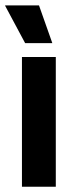

<svg xmlns="http://www.w3.org/2000/svg" viewBox="-26 -706 288 726"><path d="M57 0V-490.5H185V0ZM121.5 -685.5 171.5 -544V-543H69L-6.5 -684V-685.5Z"/></svg>

Font: Anek Latin Medium SemiBold
Style: Regular
Weight: 600
Version: Version 1.003